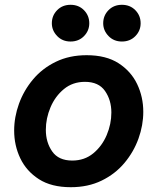

<svg xmlns="http://www.w3.org/2000/svg" viewBox="-20 -770 658 800"><path d="M488 -597Q454 -597 432 -620Q410 -643 410 -673Q410 -705 432 -727.5Q454 -750 488 -750Q522 -750 544 -727.5Q566 -705 566 -673Q566 -642 544 -619.5Q522 -597 488 -597ZM274 -597Q240 -597 218 -620Q196 -643 196 -673Q196 -705 218 -727.5Q240 -750 274 -750Q308 -750 330 -727.5Q352 -705 352 -673Q352 -642 330 -619.5Q308 -597 274 -597ZM275 10Q194 10 142 -23.5Q90 -57 64.5 -110.5Q39 -164 39 -226Q39 -282 59 -337.5Q79 -393 117.5 -439Q156 -485 212.5 -512.5Q269 -540 341 -540Q422 -540 474 -506.5Q526 -473 551.5 -419.5Q577 -366 577 -304Q577 -248 557 -192.5Q537 -137 498.5 -91Q460 -45 403.5 -17.5Q347 10 275 10ZM281 -101Q332 -101 368.5 -131Q405 -161 424.5 -207Q444 -253 444 -301Q444 -353 417.5 -391Q391 -429 334 -429Q283 -429 246.5 -399Q210 -369 190.5 -323Q171 -277 171 -229Q171 -177 197.5 -139Q224 -101 281 -101Z"/></svg>

Font: Be Vietnam Pro SemiBold
Style: Italic
Weight: 600
Italic angle: -12°
Designer: Lam Bao, Tony Le, Vietanh Nguyen
Foundry: Yellow Type Foundry
Version: Version 1.002; ttfautohint (v1.8.3)